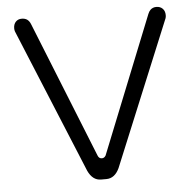

<svg xmlns="http://www.w3.org/2000/svg" viewBox="-50 -728 777 774"><g transform="rotate(-5 339.0 -341.0)"><path d="M328.1 -3.9H349.6Q383.8 -3.9 402.3 -43.9L643.6 -628.9Q645.5 -633.8 645.5 -641.6Q645.5 -658.2 635.7 -668Q626 -677.7 610.4 -677.7Q595.7 -677.7 585.9 -668Q580.1 -662.1 576.2 -652.3Q355.5 -100.6 354.5 -98.6Q348.6 -88.9 338.9 -88.9Q327.1 -88.9 322.3 -101.6L101.6 -652.3Q96.7 -665 87.9 -671.4Q79.1 -677.7 65.4 -677.7Q50.8 -677.7 41.5 -668Q32.2 -658.2 32.2 -641.6Q32.2 -634.8 34.2 -628.9L275.4 -43.9Q293.9 -3.9 328.1 -3.9Z"/></g></svg>

Font: FakePearl
Style: ExtraLight
Weight: 300
Version: Version 1.2